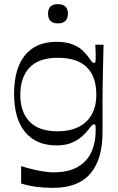

<svg xmlns="http://www.w3.org/2000/svg" viewBox="-20 -701 572 927"><path d="M236 206Q195 206 156 201Q117 196 82 185V101Q107 109 134 115.5Q161 122 187 126.5Q213 131 237 131Q312 131 357 104Q402 77 422 31.5Q442 -14 442 -70Q442 -87 441 -94Q440 -101 434 -101Q429 -101 423.5 -95.5Q418 -90 406 -74Q395 -60 376 -42.5Q357 -25 327 -12Q297 1 253 1Q155 1 101.5 -63Q48 -127 48 -249Q48 -368 100 -433.5Q152 -499 253 -499Q299 -499 329.5 -487Q360 -475 378.5 -457.5Q397 -440 408 -424Q419 -408 424 -402.5Q429 -397 434 -397Q440 -397 441 -404.5Q442 -412 442 -432Q442 -441 441.5 -455.5Q441 -470 440 -485H480Q479 -435 477.5 -381Q476 -327 475.5 -277.5Q475 -228 475 -191Q475 -164 475 -145.5Q475 -127 475 -108.5Q475 -90 475 -62Q475 69 416 137.5Q357 206 236 206ZM259 -67Q315 -67 357 -87Q399 -107 422 -146.5Q445 -186 445 -244Q445 -332 398.5 -377Q352 -422 259 -422Q167 -422 122.5 -374.5Q78 -327 78 -244Q78 -161 122.5 -114Q167 -67 259 -67ZM260 -588Q212 -588 212 -635Q212 -658 224 -669.5Q236 -681 260 -681Q283 -681 295.5 -669.5Q308 -658 308 -635Q308 -612 295.5 -600Q283 -588 260 -588Z"/></svg>

Font: Ojuju Medium
Style: Regular
Weight: 500
Designer: Chisaokwu Joboson, Mirko Velimirovic
Foundry: Udi Foundry
Version: Version 1.000